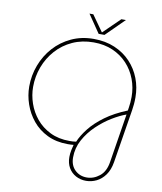

<svg xmlns="http://www.w3.org/2000/svg" viewBox="-113 -970 1089 1287"><g transform="rotate(10 431.5 -326.0)"><path d="M561 228Q523 228 491.5 211Q460 194 442 163Q424 132 424 90Q424 67 429 42.5Q434 18 438 5Q428 6 418.5 6.5Q409 7 398 7Q319 7 258.5 -22.5Q198 -52 158 -101Q118 -150 97.5 -209.5Q77 -269 77 -329Q77 -405 103.5 -475Q130 -545 179 -599.5Q228 -654 296.5 -686Q365 -718 448 -718Q528 -718 591.5 -691Q655 -664 699.5 -617Q744 -570 767.5 -509Q791 -448 791 -380Q791 -355 789 -333.5Q787 -312 784 -293L725 72Q716 126 691 160.5Q666 195 632 211.5Q598 228 561 228ZM562 205Q609 205 649 173Q689 141 699 74L752 -257Q709 -242 657 -210.5Q605 -179 557.5 -133.5Q510 -88 479.5 -32Q449 24 449 88Q449 142 481.5 173.5Q514 205 562 205ZM406 -16Q417 -16 427.5 -16.5Q438 -17 451 -19Q470 -64 508 -112Q546 -160 607.5 -205Q669 -250 756 -285L759 -304Q762 -321 763.5 -341Q765 -361 765 -379Q765 -442 743.5 -499Q722 -556 681.5 -600Q641 -644 583 -669.5Q525 -695 452 -695Q373 -695 308.5 -665.5Q244 -636 198 -584.5Q152 -533 127.5 -467.5Q103 -402 103 -331Q103 -275 122 -219.5Q141 -164 179 -118Q217 -72 274 -44Q331 -16 406 -16ZM474 -757 390 -880H416L494 -770L607 -880H638L514 -757Z"/></g></svg>

Font: MuseoModerno Thin
Style: Italic
Weight: 100
Italic angle: -9°
Designer: Pablo Cosgaya, Héctor Gatti, Marcela Romero, and the Authors of The MuseoModerno Project.
Foundry: Omnibus-Type Team
Version: Version 1.003